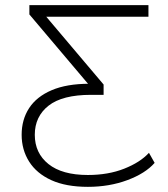

<svg xmlns="http://www.w3.org/2000/svg" viewBox="-20 -720 653 745"><path d="M321 5Q236 5 179 -21Q122 -47 93 -93Q64 -139 64 -197Q64 -256 93 -300.5Q122 -345 180.5 -370Q239 -395 327 -395H350L335 -379L94 -664V-700H556V-655H136L141 -677L382 -392V-352H333Q222 -352 168.5 -310Q115 -268 115 -197Q115 -126 168 -83.5Q221 -41 321 -41Q400 -41 462 -65.5Q524 -90 558 -127L580 -88Q544 -47 474 -21Q404 5 321 5Z"/></svg>

Font: Montserrat Thin Light
Style: Regular
Weight: 300
Version: Version 9.000